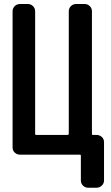

<svg xmlns="http://www.w3.org/2000/svg" viewBox="-20 -750 540 931"><path d="M77.1 0Q62.5 0 51.8 -9.8Q41 -19.5 41 -35.2V-695.3Q41 -710 51.3 -720.2Q61.5 -730.5 77.1 -730.5H115.2Q129.9 -730.5 140.1 -720.2Q150.4 -710 150.4 -695.3V-100.6Q150.4 -95.7 155.3 -95.7H307.6Q312.5 -95.7 313.5 -100.6V-695.3Q313.5 -710 323.7 -720.2Q334 -730.5 348.6 -730.5H390.6Q405.3 -730.5 415.5 -720.2Q425.8 -710 425.8 -695.3V-100.6Q425.8 -95.7 430.7 -95.7H448.2Q462.9 -95.7 473.6 -85.9Q484.4 -76.2 484.4 -60.5V125Q484.4 139.6 473.6 149.9Q462.9 160.2 448.2 160.2H407.2Q392.6 160.2 382.3 149.9Q372.1 139.6 372.1 125V4.9Q372.1 0 367.2 0Z"/></svg>

Font: Rounded-L Mgen+ 1m medium
Style: Regular
Weight: 500
Designer: [Source Han Sans]
Ryoko NISHIZUKA  (kana & ideographs); Paul D. Hunt (Latin, Greek & Cyrillic); Wenlong ZHANG  (bopomofo
Version: Version 1.059.20150602